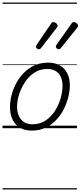

<svg xmlns="http://www.w3.org/2000/svg" viewBox="-20 -1015 638 1520"><path d="M231 19Q175 19 136.5 -4.5Q98 -28 78.5 -70.5Q59 -113 59 -168Q59 -223 78 -284Q97 -345 135 -398.5Q173 -452 229.5 -485.5Q286 -519 362 -519Q417 -519 455 -496.5Q493 -474 513 -433.5Q533 -393 533 -339Q533 -298 521.5 -250Q510 -202 486.5 -154Q463 -106 426.5 -67Q390 -28 341.5 -4.5Q293 19 231 19ZM237 -31Q296 -31 341 -61Q386 -91 415.5 -138Q445 -185 460 -237Q475 -289 475 -334Q475 -376 461.5 -406Q448 -436 421 -452.5Q394 -469 355 -469Q297 -469 252.5 -440Q208 -411 177.5 -364.5Q147 -318 131 -266.5Q115 -215 115 -171Q115 -128 129.5 -96.5Q144 -65 171 -48Q198 -31 237 -31ZM287 -625Q281 -625 272.5 -631Q264 -637 264 -645Q264 -649 266 -653Q268 -657 272 -663L382 -825Q386 -833 391 -836.5Q396 -840 403 -840Q408 -840 416.5 -836Q425 -832 430.5 -825.5Q436 -819 436 -811Q436 -806 433.5 -802.5Q431 -799 428 -794L306 -636Q301 -629 296 -627Q291 -625 287 -625ZM444 -625Q438 -625 430 -631Q422 -637 422 -645Q422 -649 423.5 -653Q425 -657 429 -663L544 -825Q548 -833 553 -836.5Q558 -840 565 -840Q570 -840 578.5 -836Q587 -832 592.5 -825.5Q598 -819 598 -811Q598 -806 595.5 -802.5Q593 -799 590 -794L463 -636Q458 -629 453.5 -627Q449 -625 444 -625ZM0 475H589V485H0ZM0 -20H589V0H0ZM0 -505H589V-500H0ZM0 -995H589V-985H0Z"/></svg>

Font: Playwrite CZ Guides
Style: Regular
Weight: 400
Designer: Veronika Burian, José Scaglione
Foundry: TypeTogether
Version: Version 1.003